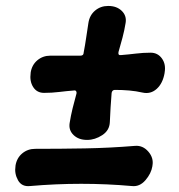

<svg xmlns="http://www.w3.org/2000/svg" viewBox="-20 -675 600 645"><path d="M277 -598Q281 -624 299.5 -639.5Q318 -655 343 -655H344Q372 -655 389 -638.5Q406 -622 402 -598Q398 -573 391.5 -548.5Q385 -524 378 -500Q376 -488 387 -490Q412 -492 436.5 -495Q461 -498 486 -498Q510 -498 524 -478.5Q538 -459 533 -431V-430Q527 -395 506.5 -376.5Q486 -358 459 -364Q437 -369 414 -371Q391 -373 366 -373Q357 -373 355 -363Q353 -338 351.5 -314Q350 -290 349 -265Q348 -237 323.5 -221Q299 -205 273 -205H272Q244 -205 227 -221.5Q210 -238 214 -262Q218 -287 224 -311.5Q230 -336 237 -361Q238 -366 235.5 -369Q233 -372 228 -371Q203 -369 178.5 -366Q154 -363 128 -363Q104 -363 91.5 -382.5Q79 -402 83 -430V-431Q87 -457 105.5 -472.5Q124 -488 149 -488Q175 -488 200 -488Q225 -488 250 -488Q261 -488 261 -498Q266 -524 269.5 -548.5Q273 -573 277 -598ZM492 -117Q488 -92 468.5 -69.5Q449 -47 423 -50Q254 -65 81 -50Q53 -47 40.5 -69.5Q28 -92 32 -117V-118Q36 -144 54.5 -159.5Q73 -175 98 -175Q182 -175 265.5 -176.5Q349 -178 434 -185Q460 -187 478.5 -165.5Q497 -144 492 -118Z"/></svg>

Font: Winky Sans Black
Style: Italic
Weight: 900
Italic angle: -8.97852°
Designer: Simon Atzbach
Foundry: typofactur
Version: Version 1.205